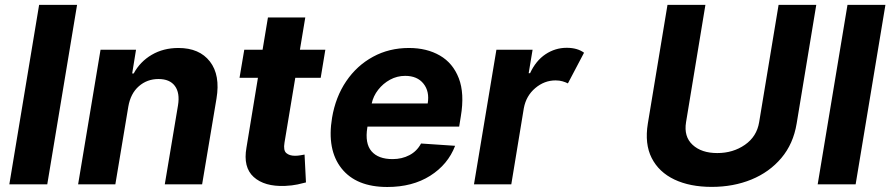

<svg xmlns="http://www.w3.org/2000/svg" viewBox="-20 -747 3608 778"><path d="M292.3 -727.3 171.5 0H17.8L138.5 -727.3Z M500 -315.3 447.4 0H296.5L387.4 -545.5H531.2L515.6 -449.2H521.7Q547.6 -497.2 594.8 -524.9Q642 -552.6 703.1 -552.6Q788 -552.6 830.6 -497.7Q873.2 -442.8 857.2 -347.3L799 0H647.7L701.3 -320.3Q709.5 -370.4 688.7 -398.6Q668 -426.8 622.2 -426.8Q576 -426.8 542.6 -397.5Q509.2 -368.3 500 -315.3Z M1298.3 -545.5 1279.5 -431.8H1176.5L1132.8 -169Q1127.5 -137.8 1140.1 -126.8Q1152.7 -115.8 1175.4 -115.8Q1186.1 -115.8 1197.1 -117.7Q1208.1 -119.7 1214.1 -120.7L1219.8 -7.8Q1207 -4.3 1185.5 0.4Q1164.1 5 1134.6 6.4Q1051.5 9.6 1008 -29.8Q964.5 -69.2 978.7 -148.8L1025.2 -431.8H950.6L969.8 -545.5H1044L1065.7 -676.1H1217L1195.3 -545.5Z M1549.4 10.7Q1423.3 10.7 1363.6 -65Q1304 -140.6 1325.6 -270.2Q1339.8 -354.4 1383 -418Q1426.1 -481.5 1491.5 -517Q1556.8 -552.6 1637.1 -552.6Q1709.5 -552.6 1762.4 -522Q1815.3 -491.5 1839.1 -429.9Q1862.9 -368.3 1847.3 -275.6L1840.6 -234H1469.1L1468.4 -230.1Q1458.1 -165.8 1485.4 -134.1Q1512.8 -102.3 1570.7 -102.3Q1608.7 -102.3 1639 -118.3Q1669.4 -134.2 1686.1 -165.5L1824.2 -156.2Q1795.1 -80.3 1723.2 -34.8Q1651.3 10.7 1549.4 10.7ZM1486.2 -327.8H1713.1Q1721.2 -376.4 1696 -408Q1670.8 -439.6 1621.8 -439.6Q1589.1 -439.6 1560.7 -424.2Q1532.3 -408.7 1512.4 -383.2Q1492.5 -357.6 1486.2 -327.8Z M1900.6 0 1991.5 -545.5H2138.1L2122.2 -450.3H2127.8Q2151.3 -501.1 2190.5 -527.2Q2229.8 -553.3 2276.3 -553.3Q2319.6 -553.3 2346.6 -533.4L2281.2 -409.1Q2271.3 -414.1 2259.1 -417.6Q2246.8 -421.2 2231.2 -421.2Q2185.7 -421.2 2148.8 -389.9Q2111.9 -358.7 2102.6 -308.6L2051.8 0Z M3134.9 -727.3H3287.6L3208.1 -246.4Q3194.6 -164.1 3146.1 -106.7Q3097.7 -49.4 3024.7 -19.5Q2951.7 10.3 2864 10.3Q2775.9 10.3 2712.9 -19.5Q2649.9 -49.4 2620.7 -106.7Q2591.6 -164.1 2605.1 -246.4L2684.7 -727.3H2838.4L2759.9 -251.8Q2750.4 -193.5 2786.4 -160.2Q2822.4 -126.8 2886.4 -126.8Q2950.3 -126.8 2998.4 -160.2Q3046.5 -193.5 3056.1 -251.8Z M3567.8 -727.3 3447.1 0H3293.3L3414.1 -727.3Z"/></svg>

Font: Inter UI
Style: Bold Italic
Weight: 700
Italic angle: 9.39999°
Designer: Rasmus Andersson
Foundry: rsms
Version: 3.2;8d6f07862